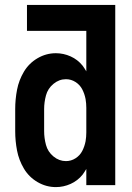

<svg xmlns="http://www.w3.org/2000/svg" viewBox="-20 -755 540 783"><path d="M208 8Q168 8 133 -12.5Q98 -33 77.5 -67.5Q57 -102 49.5 -141Q42 -180 42 -220V-310Q42 -350 49.5 -389Q57 -428 77.5 -462.5Q98 -497 133 -517.5Q168 -538 208 -538Q239 -538 268 -525Q297 -512 317 -487Q325 -476 332 -464V-629H90V-735H450V0H332V-66Q325 -54 317 -43Q297 -18 268 -5Q239 8 208 8ZM249 -98Q270 -98 288 -109.5Q306 -121 315.5 -139.5Q325 -158 329 -179Q332 -197 332 -215V-315Q332 -333 329 -351Q325 -372 315.5 -390.5Q306 -409 288 -420.5Q270 -432 249 -432Q221 -432 198 -413Q175 -394 167.5 -366Q160 -338 160 -310V-220Q160 -192 167.5 -164Q175 -136 198 -117Q221 -98 249 -98Z"/></svg>

Font: Iosevka SS01
Style: Bold
Weight: 700
Monospace: yes
Designer: Belleve Invis
Foundry: Belleve Invis
Version: 2.3.3; ttfautohint (v1.8.3)